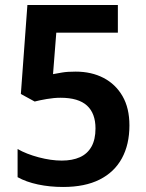

<svg xmlns="http://www.w3.org/2000/svg" viewBox="-20 -734 581 764"><path d="M281 -449Q344 -449 392 -424Q440 -399 467.5 -351.5Q495 -304 495 -235Q495 -159 465 -104Q435 -49 376.5 -19.5Q318 10 231 10Q178 10 131 0Q84 -10 50 -29V-141Q85 -121 134 -108Q183 -95 226 -95Q268 -95 298 -108.5Q328 -122 344 -150.5Q360 -179 360 -223Q360 -283 326 -314Q292 -345 221 -345Q195 -345 166 -340Q137 -335 118 -330L63 -360L89 -714H449V-604H204L191 -439Q207 -442 227.5 -445.5Q248 -449 281 -449Z"/></svg>

Font: Noto Sans Display SemiBold
Style: Regular
Weight: 600
Designer: Monotype Design Team
Foundry: Monotype Imaging Inc.
Version: Version 2.003